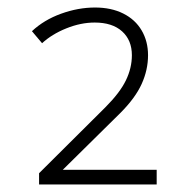

<svg xmlns="http://www.w3.org/2000/svg" viewBox="-20 -729 520 511"><path d="M84 -238V-268L260 -443Q299 -482 315 -515Q331 -548 331 -582Q331 -622 305 -645.5Q279 -669 232 -669Q195 -669 156.5 -653.5Q118 -638 92 -614L65 -646Q97 -676 142.5 -692.5Q188 -709 233 -709Q276 -709 308 -693Q340 -677 357 -648Q374 -619 374 -582Q374 -543 357 -505.5Q340 -468 300 -428L147 -277H397V-238Z"/></svg>

Font: Nunito Sans 7pt ExtraLight
Style: Regular
Weight: 250
Designer: Vernon Adams
Foundry: Vernon Adams
Version: Version 3.101;gftools[0.9.27]